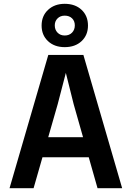

<svg xmlns="http://www.w3.org/2000/svg" viewBox="-20 -986 690 1006"><path d="M134 -162V-267H530V-162ZM233 -698H417L620 0H491L366 -440L325 -604L282 -439L156 0H30ZM319 -739Q265 -739 231.5 -770.5Q198 -802 198 -852Q198 -903 232 -934.5Q266 -966 319 -966Q374 -966 407.5 -934.5Q441 -903 441 -852Q441 -802 407.5 -770.5Q374 -739 319 -739ZM319 -800Q343 -800 357.5 -815Q372 -830 372 -853Q372 -876 357.5 -890Q343 -904 319 -904Q296 -904 281.5 -889.5Q267 -875 267 -853Q267 -830 281.5 -815Q296 -800 319 -800Z"/></svg>

Font: Azeret Mono Thin Medium
Style: Regular
Weight: 500
Version: Version 1.002